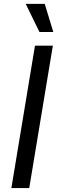

<svg xmlns="http://www.w3.org/2000/svg" viewBox="-20 -961 297 981"><path d="M250 -727.5 129.4 0H38.1L158.7 -727.5ZM181.6 -797.4 111.3 -941.4H208.5L252.4 -797.4Z"/></svg>

Font: Inter 20pt
Style: Italic
Weight: 400
Italic angle: -9.3988°
Version: Version 4.001;git-66647c0bb